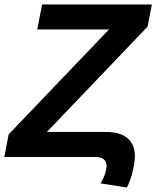

<svg xmlns="http://www.w3.org/2000/svg" viewBox="-43 -708 706 866"><path d="M565.4 -3.9Q565.4 15.6 560.5 41.5Q555.7 67.4 547.6 93Q539.6 118.7 529.3 137.7L410.6 119.1Q437.5 73.2 437.5 40.5Q437.5 0 386.7 0H-23.4L-3.9 -102.1L448.7 -575.2H125L147 -688H642.1L622.6 -587.9L168.5 -112.8H435.1Q500 -112.8 532.7 -84.2Q565.4 -55.7 565.4 -3.9Z"/></svg>

Font: Arimo
Style: Italic
Weight: 400
Italic angle: -12°
Designer: Steve Matteson
Foundry: Monotype Imaging Inc.
Version: Version 1.33